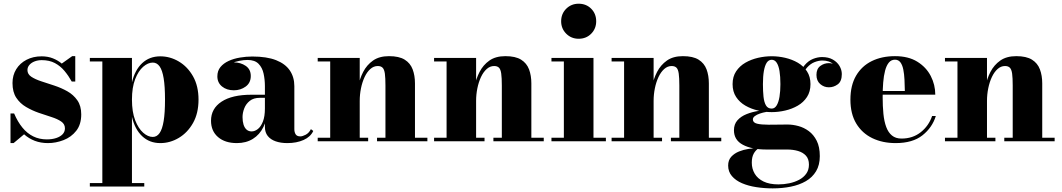

<svg xmlns="http://www.w3.org/2000/svg" viewBox="-20 -780 5861 1060"><path d="M38 10V-153.5H58Q77.5 -107.5 103.8 -75.5Q130 -43.5 163.5 -27Q197 -10.5 238.5 -10.5Q268 -10.5 290.5 -18Q313 -25.5 325.8 -39Q338.5 -52.5 338.5 -71.5Q338.5 -95 317.8 -109.2Q297 -123.5 263.8 -134Q230.5 -144.5 193.8 -157.2Q157 -170 123.8 -189.5Q90.5 -209 69.8 -240.5Q49 -272 49 -321.5Q49 -364.5 69.5 -397.8Q90 -431 126.5 -450Q163 -469 210 -469Q244 -469 271.8 -458Q299.5 -447 321 -429L378.5 -470H395.5V-330H376Q358.5 -361.5 336 -388.5Q313.5 -415.5 283 -431.8Q252.5 -448 210.5 -448Q189 -448 171 -441Q153 -434 142.2 -421.5Q131.5 -409 131.5 -393Q131.5 -370.5 153 -356.2Q174.5 -342 208.2 -331Q242 -320 280 -307.5Q318 -295 351.8 -276Q385.5 -257 407 -226.2Q428.5 -195.5 428.5 -148.5Q428.5 -93 401 -58Q373.5 -23 331 -6.5Q288.5 10 244.5 10Q205 10 172.2 -2.5Q139.5 -15 113 -38.5L55 10Z M476 250V230.5H545V-440.5H476V-460H708.5V-325Q724.5 -393.5 764.8 -431.2Q805 -469 865 -469Q919 -469 967.2 -440.5Q1015.5 -412 1045.8 -358.5Q1076 -305 1076 -230Q1076 -155 1045.8 -101.2Q1015.5 -47.5 967.2 -18.8Q919 10 865 10Q805.5 10 765 -28Q724.5 -66 708.5 -135V230.5H776.5V250ZM823.5 -24Q846 -24 861 -45.2Q876 -66.5 883.5 -111.8Q891 -157 891 -230Q891 -303 883.5 -348Q876 -393 861 -413.8Q846 -434.5 823.5 -434.5Q797 -434.5 770.5 -411.5Q744 -388.5 726.2 -343Q708.5 -297.5 708.5 -230Q708.5 -162 726.2 -116.2Q744 -70.5 770.5 -47.2Q797 -24 823.5 -24Z M1566 10Q1529.5 10 1501.8 0.2Q1474 -9.5 1458.2 -29.2Q1442.5 -49 1442.5 -79.5V-304.5Q1442.5 -340.5 1435.2 -373.8Q1428 -407 1407.2 -428Q1386.5 -449 1346.5 -449Q1326 -449 1301.5 -444.2Q1277 -439.5 1255 -429Q1233 -418.5 1218.8 -401.2Q1204.5 -384 1204.5 -358.5H1181Q1181 -392.5 1207.8 -414Q1234.5 -435.5 1271 -435.5Q1309 -435.5 1336.8 -416.2Q1364.5 -397 1364.5 -360.5Q1364.5 -322.5 1336.2 -302Q1308 -281.5 1271 -281.5Q1231.5 -281.5 1205.8 -302.5Q1180 -323.5 1180 -358.5Q1180 -389 1197 -409.8Q1214 -430.5 1242.2 -443.5Q1270.5 -456.5 1304.8 -462.2Q1339 -468 1373 -468Q1453 -468 1504.2 -447.8Q1555.5 -427.5 1580.2 -390.8Q1605 -354 1605 -304.5V-67Q1605 -50 1612.2 -38.5Q1619.5 -27 1638 -27Q1650 -27 1667.8 -36.2Q1685.5 -45.5 1696.5 -67L1709.5 -57Q1694.5 -24.5 1656 -7.2Q1617.5 10 1566 10ZM1287.5 10Q1222.5 10 1183.8 -23.2Q1145 -56.5 1145 -113.5Q1145 -180.5 1203.2 -218.8Q1261.5 -257 1368 -257H1489V-240H1415Q1380 -240 1359 -223.2Q1338 -206.5 1328.5 -181.8Q1319 -157 1319 -133.5Q1319 -110 1324.5 -92.2Q1330 -74.5 1341.2 -64.5Q1352.5 -54.5 1369 -54.5Q1387 -54.5 1403.8 -67.8Q1420.5 -81 1431.5 -109Q1442.5 -137 1442.5 -181H1455.5Q1455.5 -122 1434.5 -79.2Q1413.5 -36.5 1376 -13.2Q1338.5 10 1287.5 10Z M1966 -460V-19.5H2012.5V0H1734V-19.5H1803V-440.5H1734V-460ZM2271 -319.5V-19.5H2339.5V0H2061.5V-19.5H2108V-308Q2108 -350 2104.8 -373.5Q2101.5 -397 2092.2 -406.2Q2083 -415.5 2065.5 -415.5Q2043 -415.5 2024.5 -399Q2006 -382.5 1993 -354.8Q1980 -327 1973 -292.8Q1966 -258.5 1966 -223L1949.5 -222.5Q1949.5 -259.5 1957.5 -302.2Q1965.5 -345 1985.2 -383.2Q2005 -421.5 2039.5 -445.8Q2074 -470 2127.5 -470Q2183.5 -470 2214.5 -450.5Q2245.5 -431 2258.2 -397Q2271 -363 2271 -319.5Z M2608.5 -460V-19.5H2655V0H2376.5V-19.5H2445.5V-440.5H2376.5V-460ZM2913.5 -319.5V-19.5H2982V0H2704V-19.5H2750.5V-308Q2750.5 -350 2747.2 -373.5Q2744 -397 2734.8 -406.2Q2725.5 -415.5 2708 -415.5Q2685.5 -415.5 2667 -399Q2648.5 -382.5 2635.5 -354.8Q2622.5 -327 2615.5 -292.8Q2608.5 -258.5 2608.5 -223L2592 -222.5Q2592 -259.5 2600 -302.2Q2608 -345 2627.8 -383.2Q2647.5 -421.5 2682 -445.8Q2716.5 -470 2770 -470Q2826 -470 2857 -450.5Q2888 -431 2900.8 -397Q2913.5 -363 2913.5 -319.5Z M3174.5 -566Q3134 -566 3106 -594Q3078 -622 3078 -662.5Q3078 -704 3106 -731.8Q3134 -759.5 3174.5 -759.5Q3216.5 -759.5 3244 -731.8Q3271.5 -704 3271.5 -662.5Q3271.5 -622 3244 -594Q3216.5 -566 3174.5 -566ZM3256.5 -460V-19.5H3325V0H3024.5V-19.5H3093V-440.5H3024.5V-460Z M3588.5 -460V-19.5H3635V0H3356.5V-19.5H3425.5V-440.5H3356.5V-460ZM3893.5 -319.5V-19.5H3962V0H3684V-19.5H3730.5V-308Q3730.5 -350 3727.2 -373.5Q3724 -397 3714.8 -406.2Q3705.5 -415.5 3688 -415.5Q3665.5 -415.5 3647 -399Q3628.5 -382.5 3615.5 -354.8Q3602.5 -327 3595.5 -292.8Q3588.5 -258.5 3588.5 -223L3572 -222.5Q3572 -259.5 3580 -302.2Q3588 -345 3607.8 -383.2Q3627.5 -421.5 3662 -445.8Q3696.5 -470 3750 -470Q3806 -470 3837 -450.5Q3868 -431 3880.8 -397Q3893.5 -363 3893.5 -319.5Z M4246 260Q4199.5 260 4155.5 253.2Q4111.5 246.5 4076.5 231.5Q4041.5 216.5 4020.8 192.2Q4000 168 4000 134Q4000 104 4017.2 85.2Q4034.5 66.5 4060.2 56.2Q4086 46 4111.8 42.2Q4137.5 38.5 4154.5 38.5H4169Q4152 48.5 4141.2 68Q4130.5 87.5 4130.5 118Q4130.5 151.5 4146.5 178.8Q4162.5 206 4195.2 222Q4228 238 4277.5 238Q4308 238 4337.8 231.8Q4367.5 225.5 4392 212.5Q4416.5 199.5 4431.2 178.8Q4446 158 4446 129Q4446 97.5 4429.5 79.5Q4413 61.5 4385.8 53.5Q4358.5 45.5 4326 45.5Q4315.5 45.5 4292.2 45.5Q4269 45.5 4245.8 45.5Q4222.5 45.5 4211.5 45.5Q4130.5 45.5 4081.2 19.2Q4032 -7 4032 -61Q4032 -94 4051.2 -115.8Q4070.5 -137.5 4101.8 -150Q4133 -162.5 4170 -168Q4207 -173.5 4242.5 -173.5L4241.5 -165Q4228 -165 4210.2 -162Q4192.5 -159 4175.5 -153.2Q4158.5 -147.5 4147.5 -139.2Q4136.5 -131 4136.5 -120.5Q4136.5 -103 4159.5 -97.2Q4182.5 -91.5 4223.5 -91.5Q4241 -91.5 4259.8 -91.8Q4278.5 -92 4296.5 -92.2Q4314.5 -92.5 4328.5 -92.5Q4356.5 -92.5 4387.5 -84.2Q4418.5 -76 4445.2 -56.2Q4472 -36.5 4489 -2.8Q4506 31 4506 82Q4506 131 4485.5 165.2Q4465 199.5 4429 220.2Q4393 241 4346 250.5Q4299 260 4246 260ZM4240.5 -161Q4203 -161 4165 -169.8Q4127 -178.5 4095.2 -196.8Q4063.5 -215 4044 -244.5Q4024.5 -274 4024.5 -315.5Q4024.5 -357 4044 -386.2Q4063.5 -415.5 4095.2 -433.8Q4127 -452 4165 -460.8Q4203 -469.5 4240.5 -469.5Q4277.5 -469.5 4315.2 -460.8Q4353 -452 4384.5 -433.8Q4416 -415.5 4435.2 -386.2Q4454.5 -357 4454.5 -315.5Q4454.5 -274 4435.2 -244.5Q4416 -215 4384.5 -196.8Q4353 -178.5 4315.2 -169.8Q4277.5 -161 4240.5 -161ZM4240.5 -180.5Q4257 -180.5 4267.8 -198Q4278.5 -215.5 4283.5 -246Q4288.5 -276.5 4288.5 -315.5Q4288.5 -358 4283.5 -388Q4278.5 -418 4267.8 -434Q4257 -450 4240.5 -450Q4223.5 -450 4213 -434Q4202.5 -418 4197.2 -388Q4192 -358 4192 -315.5Q4192 -276.5 4195.2 -246Q4198.5 -215.5 4208.8 -198Q4219 -180.5 4240.5 -180.5ZM4556 -298Q4529 -298 4508.2 -316Q4487.5 -334 4487.5 -366.5Q4487.5 -400 4508.8 -415.8Q4530 -431.5 4556 -431.5Q4580 -431.5 4603.2 -415.8Q4626.5 -400 4626.5 -371H4607Q4607 -401.5 4583 -423.8Q4559 -446 4520 -446Q4500.5 -446 4477.5 -437.2Q4454.5 -428.5 4434.8 -406.2Q4415 -384 4405 -343.5L4391.5 -353.5Q4401.5 -396 4422.5 -420.5Q4443.5 -445 4469 -455Q4494.5 -465 4518.5 -465Q4554 -465 4578.2 -451Q4602.5 -437 4615 -415.5Q4627.5 -394 4627.5 -371Q4627.5 -331 4605.2 -314.5Q4583 -298 4556 -298Z M4924.5 10Q4852.5 10 4796 -17.2Q4739.5 -44.5 4707.2 -98Q4675 -151.5 4675 -230Q4675 -308.5 4706.2 -362Q4737.5 -415.5 4793 -442.8Q4848.5 -470 4921 -470Q4995 -470 5044.2 -439.5Q5093.5 -409 5118.5 -360.5Q5143.5 -312 5143.5 -257.5H4741.5V-277.5H4975.5Q4975 -309.5 4973.5 -340.2Q4972 -371 4967 -396Q4962 -421 4951 -435.8Q4940 -450.5 4921 -450.5Q4900.5 -450.5 4887.2 -434.5Q4874 -418.5 4866.5 -390.2Q4859 -362 4856 -324.8Q4853 -287.5 4853 -244.5Q4853 -193.5 4857.2 -151.2Q4861.5 -109 4872.8 -78.8Q4884 -48.5 4904.5 -31.8Q4925 -15 4957 -15Q5019 -15 5063.2 -50Q5107.5 -85 5126 -139.5H5146.5Q5127 -76 5072.8 -33Q5018.5 10 4924.5 10Z M5429 -460V-19.5H5475.5V0H5197V-19.5H5266V-440.5H5197V-460ZM5734 -319.5V-19.5H5802.5V0H5524.5V-19.5H5571V-308Q5571 -350 5567.8 -373.5Q5564.5 -397 5555.2 -406.2Q5546 -415.5 5528.5 -415.5Q5506 -415.5 5487.5 -399Q5469 -382.5 5456 -354.8Q5443 -327 5436 -292.8Q5429 -258.5 5429 -223L5412.5 -222.5Q5412.5 -259.5 5420.5 -302.2Q5428.5 -345 5448.2 -383.2Q5468 -421.5 5502.5 -445.8Q5537 -470 5590.5 -470Q5646.5 -470 5677.5 -450.5Q5708.5 -431 5721.2 -397Q5734 -363 5734 -319.5Z"/></svg>

Font: Bodoni Moda ExtraBold
Style: Regular
Weight: 800
Version: Version 2.005